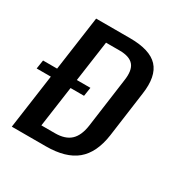

<svg xmlns="http://www.w3.org/2000/svg" viewBox="-170 -845 974 990"><g transform="rotate(30 317.0 -350.0)"><path d="M125 -700H327Q446 -700 494 -648Q542 -596 526 -485L489 -215Q473 -104 410.5 -52Q348 0 229 0H27ZM130 -82H237Q297 -82 329 -111.5Q361 -141 370 -204L410 -496Q420 -560 396 -589Q372 -618 312 -618H206L240 -680L147 -20ZM278 -376 270 -324H-12L-4 -376Z"/></g></svg>

Font: Pathway Extreme Condensed SemiBold
Style: Italic
Weight: 600
Width: 3
Italic angle: -8°
Version: Version 1.001;gftools[0.9.26]